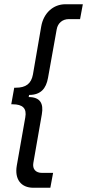

<svg xmlns="http://www.w3.org/2000/svg" viewBox="-20 -740 410 904"><path d="M137 144H217L230 74H178C148 74 132 56 137 27L177 -202C186 -253 169 -283 115 -283L117 -293C172 -293 197 -323 206 -373L247 -602C252 -631 274 -650 304 -650H357L370 -720H288C231 -720 185 -679 174 -615L135 -389C127 -346 102 -327 54 -327H47L33 -249H39C87 -249 107 -230 99 -187L59 40C48 104 79 144 137 144Z"/></svg>

Font: Fixel Text 20240404
Style: Italic
Weight: 400
Width: 4
Italic angle: -10°
Designer: AlfaBravo + MacPaw
Foundry: Kyrylo Tkachov, Marchela Mozhyna, Serhii Makarenko, Maria Weinstein, Zakhar Kryvoshyya
Version: Version 1.211;Glyphs 3.2 (3225)